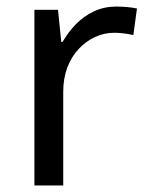

<svg xmlns="http://www.w3.org/2000/svg" viewBox="-20 -566 453 586"><path d="M335 -546Q350 -546 367.5 -544.5Q385 -543 398 -540L387 -459Q374 -462 358.5 -464Q343 -466 329 -466Q298 -466 270 -453Q242 -440 220 -416.5Q198 -393 185.5 -360Q173 -327 173 -286V0H85V-536H157L167 -438H171Q188 -468 212 -492.5Q236 -517 267 -531.5Q298 -546 335 -546Z"/></svg>

Font: ukorean05
Style: Book
Weight: 400
Designer: Jelle Bosma - Monotype Design Team
Foundry: Monotype Imaging Inc.
Version: Version 2.003